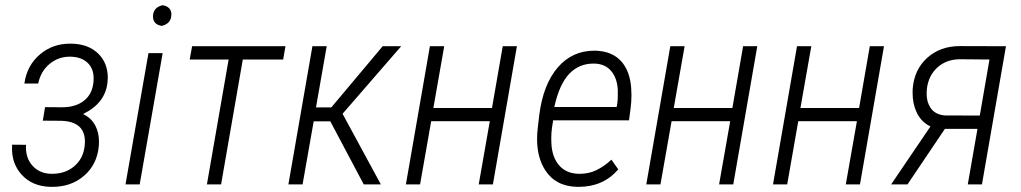

<svg xmlns="http://www.w3.org/2000/svg" viewBox="-20 -705 3904 734"><path d="M217.8 -294.9Q268.6 -294.9 300.8 -319.8Q333 -344.7 337.4 -392.1Q337.9 -398.9 337.9 -405.3Q337.9 -440.4 317.9 -461.9Q293.9 -487.3 249.5 -488.3Q248 -488.3 246.6 -488.3Q203.1 -488.3 169.9 -460.9Q135.7 -432.6 126 -385.7H73.2Q83 -455.1 132.8 -497.1Q181.6 -538.6 249.5 -538.1Q251 -538.1 252.4 -538.1Q320.3 -537.1 358.4 -497.1Q391.6 -462.4 392.1 -408.7Q392.1 -400.4 391.1 -392.1Q383.8 -311 297.4 -269Q330.1 -253.9 345.7 -222.2Q358.4 -196.3 358.4 -163.6Q358.4 -156.2 357.9 -148.9Q352.1 -76.2 300.3 -32.2Q251 9.8 178.7 9.3Q175.3 9.3 172.4 9.3Q102.5 7.3 62 -38.1Q25.9 -78.6 25.9 -137.2Q25.9 -144.5 26.4 -151.9L79.6 -151.4Q79.1 -146.5 79.1 -142.1Q79.1 -100.1 103.5 -72.3Q130.9 -41.5 175.8 -40.5Q177.2 -40.5 179.2 -40.5Q229.5 -40.5 263.7 -69.3Q298.8 -99.1 303.7 -147.9Q304.7 -155.8 304.7 -163.1Q304.7 -240.2 214.8 -243.2L143.6 -243.7L152.3 -295.4Z M597.7 -606Q564.9 -611.8 564.9 -642.1Q564.9 -643.6 564.9 -645.5Q567.4 -677.2 601.6 -685.1H602.1Q634.8 -679.2 635.3 -649.9Q635.3 -647.5 634.8 -645Q632.8 -614.3 598.1 -606H597.7ZM514.2 0H512.7H461.4H460V-1.5L547.4 -501V-502H548.3H600.1H601.6V-500.5L514.2 -1Z M1062.5 -477.5H908.2L825.2 0H771L854 -477.5H705.1L714.4 -528.3H1071.3Z M1242.7 -241.2H1179.2L1136.7 0H1082.5L1174.3 -528.3H1229L1188 -294.4H1246.6L1442.9 -528.3H1513.7L1289.6 -270L1436 0H1370.6Z M1864.3 0H1810.1L1852.5 -241.7H1628.4L1585.9 0H1531.7L1623.5 -528.3H1678.2L1636.7 -292H1860.8L1901.9 -528.3H1956.1Z M2316.4 -433.6Q2293.9 -460.4 2253.9 -461.9Q2251 -461.9 2248 -461.9Q2193.8 -461.9 2156.2 -422.9Q2117.7 -381.8 2099.1 -295.9H2337.4L2339.8 -308.6Q2342.3 -326.2 2341.8 -344.7Q2341.8 -352.5 2341.8 -360.8Q2339.4 -406.7 2316.4 -433.6ZM2342.8 -56.6Q2285.6 9.3 2192.4 9.3Q2189.9 9.3 2187 9.3Q2104.5 7.8 2064.5 -54.2Q2033.2 -102.1 2033.2 -174.3Q2033.2 -195.3 2036.1 -218.3L2041.5 -264.6Q2056.2 -382.3 2112.8 -447.8Q2168 -511.2 2251.5 -511.2Q2254.4 -511.2 2257.3 -511.2Q2319.3 -509.3 2354.5 -471.2Q2388.7 -433.1 2393.1 -366.7Q2394 -353.5 2394 -340.8Q2394 -314.9 2390.6 -290L2384.8 -246.1V-245.1H2383.3H2094.7L2090.3 -217.3Q2087.4 -196.8 2087.4 -176.3Q2087.4 -167 2087.9 -157.2Q2090.3 -104.5 2117.2 -73.2Q2144 -42 2191.4 -40.5Q2193.8 -40.5 2195.8 -40.5Q2231 -40.5 2259.3 -54.2Q2289.6 -68.8 2316.4 -93.8L2317.4 -94.7L2318.4 -93.3L2342.8 -58.6L2343.3 -57.6Z M2783.2 0H2729L2771.5 -241.7H2547.4L2504.9 0H2450.7L2542.5 -528.3H2597.2L2555.7 -292H2779.8L2820.8 -528.3H2875Z M3267.6 0H3213.4L3255.9 -241.7H3031.7L2989.3 0H2935.1L3026.9 -528.3H3081.5L3040 -292H3264.2L3305.2 -528.3H3359.4Z M3523.4 -365.2Q3522.5 -356.4 3522.5 -348.6Q3522 -316.4 3536.6 -293.9Q3554.2 -266.6 3592.3 -263.7L3725.6 -263.2L3762.7 -477.5L3647.5 -478.5Q3596.7 -477.5 3563 -446.5Q3529.3 -415.5 3523.4 -365.2ZM3825.7 -528.3 3733.9 0H3679.7L3716.8 -212.4H3592.3L3449.2 0H3386.7L3537.1 -221.7Q3501.5 -238.3 3483.9 -276.4Q3468.8 -308.6 3468.8 -350.1Q3468.8 -357.9 3469.2 -366.2Q3475.1 -439.5 3524.9 -484.1Q3574.7 -528.8 3649.4 -528.8Z"/></svg>

Font: MAUL Condensed Light Italic
Style: Light Italic
Weight: 300
Italic angle: -12°
Designer: MAUL
Version: Version 1.0; 2020; ttfautohint (v1.8.3)